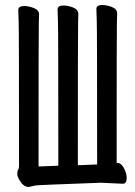

<svg xmlns="http://www.w3.org/2000/svg" viewBox="-20 -734 540 767"><path d="M95 13Q72 13 56 -18Q49 -30 49 -40Q49 -51 52.5 -56Q56 -61 56 -70Q56 -620 54.5 -648.5Q53 -677 53 -694Q53 -710 77 -710Q94 -710 115 -702Q136 -694 136 -676Q136 -664 135 -638.5Q134 -613 134 -69L213 -72Q213 -622 211.5 -650.5Q210 -679 210 -696Q210 -712 234 -712Q251 -712 272 -704Q293 -696 293 -678Q293 -666 292 -640.5Q291 -615 291 -74L368 -77Q368 -624 366.5 -652.5Q365 -681 365 -698Q365 -714 389 -714Q406 -714 427 -706Q448 -698 448 -680Q448 -668 447 -642.5Q446 -617 446 -82L449 -83Q464 -83 475 -62.5Q486 -42 486 -23Q486 0 471 0L383 -4Q131 5 120.5 7Q110 9 95 13Z"/></svg>

Font: LXGW WenKai Mono Medium
Style: Regular
Weight: 500
Monospace: yes
Designer: LXGW / Fontworks Inc.
Foundry: LXGW / Fontworks Inc.
Version: Version 1.520; June 14, 2025